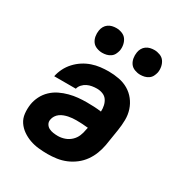

<svg xmlns="http://www.w3.org/2000/svg" viewBox="-175 -872 951 1007"><g transform="rotate(30 300.0 -368.5)"><path d="M256 8Q228 8 200.5 5Q173 2 148 -7Q123 -16 101.5 -31Q80 -46 65.5 -67.5Q51 -89 48 -116.5Q45 -144 49 -172Q53 -198 65.5 -223Q78 -248 98.5 -267.5Q119 -287 144 -299Q169 -311 195.5 -318Q222 -325 248 -327.5Q274 -330 300 -330Q322 -330 344 -329Q366 -328 388 -325Q389 -344 385 -361.5Q381 -379 371.5 -392.5Q362 -406 345.5 -412.5Q329 -419 310 -419Q296 -419 281 -416.5Q266 -414 252.5 -407.5Q239 -401 228 -389Q217 -377 214 -363H83Q88 -388 100 -412Q112 -436 130.5 -456Q149 -476 171.5 -490.5Q194 -505 219 -513.5Q244 -522 269 -525Q294 -528 319 -528Q351 -528 382 -522Q413 -516 438.5 -501Q464 -486 482.5 -462.5Q501 -439 510.5 -410Q520 -381 519.5 -349.5Q519 -318 514 -286L498 -186Q493 -159 483 -132.5Q473 -106 456 -82Q439 -58 415.5 -40Q392 -22 365.5 -11Q339 0 311 4Q283 8 256 8ZM256 -101Q276 -101 296.5 -108Q317 -115 333 -130Q349 -145 357 -164.5Q365 -184 368 -204L371 -217Q353 -219 335.5 -220Q318 -221 300 -221Q288 -221 276 -220Q264 -219 252 -216.5Q240 -214 228 -209.5Q216 -205 205.5 -197.5Q195 -190 188 -179Q181 -168 179 -156Q176 -141 183 -129Q190 -117 202 -111Q214 -105 228 -103Q242 -101 256 -101ZM469 -595Q452 -595 435 -601.5Q418 -608 408.5 -621.5Q399 -635 396 -652.5Q393 -670 396 -688Q398 -701 404.5 -712.5Q411 -724 421.5 -731.5Q432 -739 444.5 -742Q457 -745 470 -745Q487 -745 504 -738.5Q521 -732 530.5 -718.5Q540 -705 543.5 -687.5Q547 -670 544 -652Q541 -639 535 -627.5Q529 -616 518 -608.5Q507 -601 494.5 -598Q482 -595 469 -595ZM239 -595Q222 -595 205 -601.5Q188 -608 178.5 -621.5Q169 -635 166 -652.5Q163 -670 166 -688Q168 -701 174.5 -712.5Q181 -724 191.5 -731.5Q202 -739 214.5 -742Q227 -745 240 -745Q257 -745 274 -738.5Q291 -732 300.5 -718.5Q310 -705 313.5 -687.5Q317 -670 314 -652Q311 -639 305 -627.5Q299 -616 288 -608.5Q277 -601 264.5 -598Q252 -595 239 -595Z"/></g></svg>

Font: Iosevka HT Extrabold Extended
Style: Italic
Weight: 800
Width: 7
Italic angle: -9°
Monospace: yes
Designer: Belleve Invis
Foundry: Belleve Invis
Version: Version 32.3.0; ttfautohint (v1.8.4)